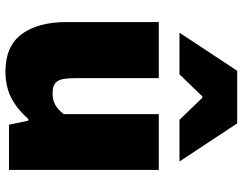

<svg xmlns="http://www.w3.org/2000/svg" viewBox="-113 -765 891 705"><g transform="rotate(90 332.5 -412.5)"><path d="M61 -212V-550H267V-240Q267 -192 279.5 -176Q292 -160 321 -160Q346 -160 363.5 -169Q381 -178 399 -201V-550H604V0H438L423 -71H417Q381 -30 339.5 -8.5Q298 13 242 13Q150 13 105.5 -46.5Q61 -106 61 -212ZM240 -838H433L573 -626H420L339 -710H334L253 -626H100Z"/></g></svg>

Font: Nebula Sans Black
Style: Regular
Weight: 900
Designer: Paul D. Hunt for Adobe (as Source Sans)
Foundry: Nebula Entertainment & Broadcasting LLC
Version: Version 1.010